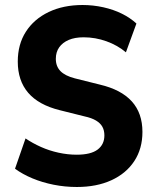

<svg xmlns="http://www.w3.org/2000/svg" viewBox="-20 -736 615 767"><path d="M287 11Q240 11 194.5 2Q149 -7 109.5 -23.5Q70 -40 40 -62L82 -183Q110 -164 143.5 -149Q177 -134 214 -126Q251 -118 286 -118Q343 -118 370 -138.5Q397 -159 397 -195Q397 -215 389 -229.5Q381 -244 363.5 -254.5Q346 -265 318 -271L218 -296Q134 -317 92.5 -365.5Q51 -414 51 -490Q51 -559 83.5 -609.5Q116 -660 174.5 -688Q233 -716 310 -716Q352 -716 392.5 -707Q433 -698 466.5 -681.5Q500 -665 525 -642L483 -527Q450 -555 405.5 -571Q361 -587 314 -587Q279 -587 254.5 -576.5Q230 -566 216.5 -547Q203 -528 203 -501Q203 -471 221.5 -452Q240 -433 279 -423L379 -398Q464 -378 506.5 -331Q549 -284 549 -209Q549 -142 516.5 -92.5Q484 -43 425 -16Q366 11 287 11Z"/></svg>

Font: Nunito Sans 12pt ExtraLight
Style: Weight 830 Width 84 Optical size 12.0 YTLC 445
Weight: 830
Width: 4
Designer: Vernon Adams
Foundry: Vernon Adams
Version: Version 3.101;gftools[0.9.27]